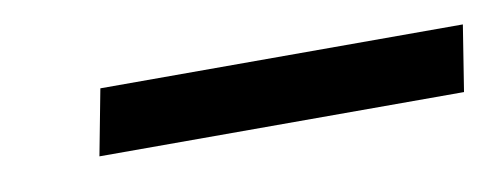

<svg xmlns="http://www.w3.org/2000/svg" viewBox="-25 -714 471 181"><g transform="rotate(-10 210.0 -623.5)"><path d="M61 -592 73 -655H420L410 -592Z"/></g></svg>

Font: DM Sans 24pt
Style: Italic
Weight: 400
Italic angle: -10°
Designer: Colophon Foundry, Jonny Pinhorn
Foundry: Colophon Foundry
Version: Version 4.004;gftools[0.9.30]